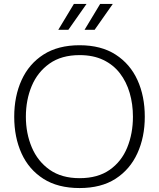

<svg xmlns="http://www.w3.org/2000/svg" viewBox="-20 -944 805 972"><path d="M383 8Q273 8 199.5 -39Q126 -86 89 -167.5Q52 -249 52 -353Q52 -457 89.5 -539Q127 -621 200.5 -668Q274 -715 383 -715Q492 -715 565.5 -667.5Q639 -620 676 -538.5Q713 -457 713 -353Q713 -250 675.5 -168Q638 -86 565 -39Q492 8 383 8ZM383 -42Q475 -42 535 -84Q595 -126 624 -197Q653 -268 653 -353Q653 -417 636.5 -473.5Q620 -530 587 -573Q554 -616 503 -640.5Q452 -665 383 -665Q291 -665 230.5 -622Q170 -579 140.5 -508.5Q111 -438 111 -353Q111 -269 141 -198Q171 -127 231.5 -84.5Q292 -42 383 -42ZM408 -793 487 -924H551L459 -793ZM275 -793 354 -924H418L326 -793Z"/></svg>

Font: Onest ExtraLight
Style: Regular
Weight: 250
Designer: Dmitri Voloshin, Andrey Kudryavtsev
Foundry: Dmitri Voloshin, Andrey Kudryavtsev
Version: Version 1.000;gftools[0.9.33]